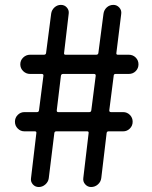

<svg xmlns="http://www.w3.org/2000/svg" viewBox="-20 -751 609 771"><path d="M135.7 0Q121.1 0 111.8 -10.7Q102.5 -21.5 104.5 -35.2L126 -216.8Q127 -223.6 120.1 -223.6H78.1Q62.5 -223.6 51.3 -234.9Q40 -246.1 40 -262.2Q40 -278.3 51.3 -289.6Q62.5 -300.8 78.1 -300.8H128.9Q135.7 -300.8 136.7 -308.6L154.3 -446.3Q155.3 -454.1 147.5 -454.1H100.6Q85 -454.1 73.2 -465.3Q61.5 -476.6 61.5 -492.7Q61.5 -508.8 73.2 -520Q85 -531.2 100.6 -531.2H156.2Q164.1 -531.2 165 -538.1L185.5 -696.3Q187.5 -710.9 198.7 -721.2Q210 -731.4 224.6 -731.4Q239.3 -731.4 248.5 -720.7Q257.8 -710 255.9 -696.3L237.3 -538.1Q236.3 -531.2 243.2 -531.2H366.2Q374 -531.2 375 -538.1L395.5 -695.3Q397.5 -710.9 408.7 -721.2Q419.9 -731.4 435.5 -731.4Q449.2 -731.4 459 -720.7Q468.8 -710 466.8 -695.3L447.3 -538.1Q446.3 -531.2 453.1 -531.2H497.1Q513.7 -531.2 524.9 -520Q536.1 -508.8 536.1 -492.7Q536.1 -476.6 524.9 -465.3Q513.7 -454.1 497.1 -454.1H444.3Q436.5 -454.1 436.5 -446.3L418.9 -308.6Q418 -300.8 425.8 -300.8H474.6Q490.2 -300.8 501.5 -289.6Q512.7 -278.3 512.7 -262.2Q512.7 -246.1 501.5 -234.9Q490.2 -223.6 474.6 -223.6H416Q409.2 -223.6 408.2 -216.8L386.7 -36.1Q384.8 -20.5 373 -10.3Q361.3 0 345.7 0Q332 0 322.3 -10.7Q312.5 -21.5 314.5 -36.1L335.9 -216.8Q336.9 -223.6 330.1 -223.6H206.1Q199.2 -223.6 198.2 -216.8L175.8 -35.2Q173.8 -20.5 162.1 -10.3Q150.4 0 135.7 0ZM208 -308.6Q207 -300.8 213.9 -300.8H338.9Q345.7 -300.8 346.7 -308.6L364.3 -446.3Q365.2 -454.1 357.4 -454.1H233.4Q225.6 -454.1 224.6 -446.3Z"/></svg>

Font: Gen Jyuu Gothic Medium
Style: Regular
Weight: 500
Designer: [Source Han Sans]
Ryoko NISHIZUKA  (kana & ideographs); Paul D. Hunt (Latin, Greek & Cyrillic); Wenlong ZHANG  (bopomofo
Version: Version 1.002.20150607